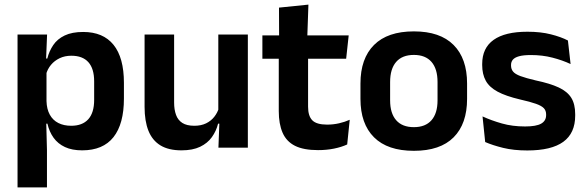

<svg xmlns="http://www.w3.org/2000/svg" viewBox="-20 -640 2538 832"><path d="M336 11.5Q292 11.5 261.5 -2.8Q231 -17 212.2 -43Q193.5 -69 185.5 -104H149L181.5 -202Q182.5 -167 195.8 -143Q209 -119 232.8 -107Q256.5 -95 288.5 -95Q337 -95 362.5 -123.2Q388 -151.5 388 -207V-287.5Q388 -342.5 363 -370.5Q338 -398.5 289 -398.5Q261 -398.5 238.5 -387.8Q216 -377 201 -359Q186 -341 179.5 -317.5L149.5 -386.5H185Q193 -418.5 210.8 -444.8Q228.5 -471 260.2 -486.2Q292 -501.5 340.5 -501.5Q427 -501.5 472 -445.8Q517 -390 517 -281V-213Q517 -103 471.8 -45.8Q426.5 11.5 336 11.5ZM183.5 172H56V-490.5H184L179 -366L181.5 -343.5V-147L180 -124L183.5 10.5Z M606.5 -490.5H734.5V-195.5Q734.5 -165 742.8 -142.2Q751 -119.5 770.2 -107.2Q789.5 -95 822 -95Q851.5 -95 873 -105.5Q894.5 -116 908.5 -133.8Q922.5 -151.5 929 -173.5L949 -104H925Q917 -72 898.2 -45.8Q879.5 -19.5 847.2 -4Q815 11.5 766.5 11.5Q710.5 11.5 675.2 -10Q640 -31.5 623.2 -73.5Q606.5 -115.5 606.5 -177ZM926 -490.5H1054V0H926.5L931 -119L926 -129.5Z M1358 10.5Q1295.5 10.5 1258.2 -8.2Q1221 -27 1204.5 -65Q1188 -103 1188 -158.5V-444.5H1315V-177.5Q1315 -137.5 1333.2 -118.8Q1351.5 -100 1397.5 -100Q1424.5 -100 1449.5 -105.8Q1474.5 -111.5 1495.5 -121L1484.5 -14Q1459.5 -2.5 1427.2 4Q1395 10.5 1358 10.5ZM1480 -385.5H1117V-486.5H1491ZM1311.5 -477H1189.5L1189 -607L1316.5 -620Z M1773.5 13.5Q1659.5 13.5 1600.8 -45Q1542 -103.5 1542 -211.5V-278Q1542 -386.5 1600.8 -445.2Q1659.5 -504 1773.5 -504Q1887 -504 1945.5 -445.2Q2004 -386.5 2004 -278V-211.5Q2004 -103.5 1945.8 -45Q1887.5 13.5 1773.5 13.5ZM1773.5 -89Q1823.5 -89 1849.8 -119Q1876 -149 1876 -205V-284.5Q1876 -341.5 1849.8 -371.8Q1823.5 -402 1773.5 -402Q1723 -402 1696.8 -371.8Q1670.5 -341.5 1670.5 -284.5V-205Q1670.5 -149 1696.8 -119Q1723 -89 1773.5 -89Z M2265 12Q2206 12 2160.2 0.8Q2114.5 -10.5 2082.5 -24.5L2071 -135.5Q2109 -118 2154.8 -105Q2200.5 -92 2255.5 -92Q2303.5 -92 2325 -104.2Q2346.5 -116.5 2346.5 -141V-144Q2346.5 -160.5 2336.8 -171Q2327 -181.5 2302.5 -190.2Q2278 -199 2233.5 -209Q2172 -223.5 2136.2 -242.8Q2100.5 -262 2085 -290.2Q2069.5 -318.5 2069.5 -358V-362.5Q2069.5 -432 2119 -467.2Q2168.5 -502.5 2265.5 -502.5Q2323 -502.5 2367.2 -491.2Q2411.5 -480 2441 -464.5L2452.5 -362.5Q2417.5 -379 2374 -390.2Q2330.5 -401.5 2280.5 -401.5Q2248 -401.5 2229.2 -396.2Q2210.5 -391 2202.5 -381.5Q2194.5 -372 2194.5 -358.5V-356Q2194.5 -341 2203.2 -330Q2212 -319 2235.5 -310.2Q2259 -301.5 2301.5 -291.5Q2363.5 -278.5 2401 -261Q2438.5 -243.5 2455.5 -216.2Q2472.5 -189 2472.5 -145V-139Q2472.5 -63 2421 -25.5Q2369.5 12 2265 12Z"/></svg>

Font: Anek Malayalam Medium SemiBold
Style: Regular
Weight: 600
Version: Version 1.003